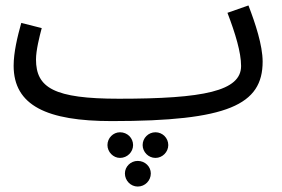

<svg xmlns="http://www.w3.org/2000/svg" viewBox="-20 -423 1033 704"><path d="M390 21C816 21 943 -39 943 -197C943 -257 916 -338 891 -403L814 -376C843 -300 864 -231 864 -181C864 -89 727 -61 416 -61C178 -61 112 -101 112 -205C112 -239 125 -290 133 -320L58 -339C44 -289 30 -231 30 -182C30 -36 152 21 390 21ZM550 62C524 62 503 83 503 109C503 134 524 156 550 156C576 156 597 134 597 109C597 83 576 62 550 62ZM420 62C395 62 374 83 374 109C374 134 395 156 420 156C447 156 468 134 468 109C468 83 447 62 420 62ZM485 167C459 167 438 188 438 213C438 239 459 261 485 261C512 261 533 239 533 213C533 188 512 167 485 167Z"/></svg>

Font: Noto Sans Arabic UI
Style: Regular
Weight: 400
Designer: Monotype Design Team, Nadine Chahine and Nizar Qandah
Foundry: Monotype Imaging Inc.
Version: Version 2.010